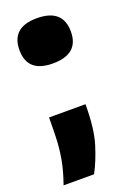

<svg xmlns="http://www.w3.org/2000/svg" viewBox="-135 -546 496 723"><g transform="rotate(-20 112.5 -184.0)"><path d="M-10 129Q8 78 15.5 36.5Q23 -5 24.5 -45Q26 -85 26 -130H172Q172 -32 153.5 27.5Q135 87 112 129ZM110 -316Q8 -316 8 -406Q8 -497 110 -497Q214 -497 214 -406Q214 -316 110 -316Z"/></g></svg>

Font: Bricolage Grotesque 48pt ExtraBold
Style: Regular
Weight: 800
Designer: Mathieu Triay
Foundry: Atelier Triay
Version: Version 1.000; ttfautohint (v1.8.4.7-5d5b);gftools[0.9.32]